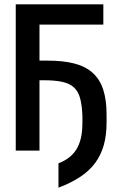

<svg xmlns="http://www.w3.org/2000/svg" viewBox="-20 -714 540 890"><path d="M163 -600V-433H201Q273 -433 325 -419.5Q377 -406 410 -376Q443 -346 458.5 -298.5Q474 -251 474 -183V-145Q474 -87 461 -41Q448 5 421 41.5Q394 78 351.5 106Q309 134 251 156V43Q277 33 297.5 18Q318 3 332.5 -19Q347 -41 354.5 -72Q362 -103 362 -146V-177Q360 -226 351.5 -258Q343 -290 323 -308.5Q303 -327 269 -334.5Q235 -342 184 -342H163V-16H53V-694H459V-600Z"/></svg>

Font: D2Coding ligature
Style: Bold
Weight: 700
Monospace: yes
Designer: Yong-Rak Park; Jeong-Hwan Yoon; Sang-Min Lee;
Foundry: NHN Corporation
Version: Version 1.3.2; Build 20180524